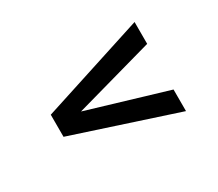

<svg xmlns="http://www.w3.org/2000/svg" viewBox="-76 -684 762 670"><g transform="rotate(-30 304.5 -348.5)"><path d="M96 -305V-394L511 -528V-440L193 -351L511 -256V-169Z"/></g></svg>

Font: Exo Medium
Style: Regular
Weight: 500
Designer: Natanael Gama
Foundry: Natanael Gama
Version: Version 1.500; ttfautohint (v1.6)